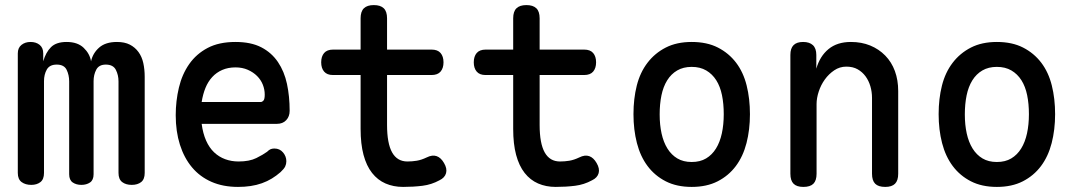

<svg xmlns="http://www.w3.org/2000/svg" viewBox="-20 -725 4240 755"><path d="M103 2Q80 2 65 -9Q50 -20 50 -45V-515Q50 -537 64.5 -548.5Q79 -560 100 -560Q122 -560 136 -548.5Q150 -537 150 -515V-484Q160 -519 180.5 -539.5Q201 -560 242 -560Q285 -560 309 -537Q333 -514 338 -484Q345 -516 370 -538Q395 -560 440 -560Q470 -560 490.5 -549.5Q511 -539 524.5 -520.5Q538 -502 543.5 -477Q549 -452 549 -423V-45Q549 -20 535 -9Q521 2 498 2Q475 2 460.5 -9Q446 -20 446 -45V-405Q446 -430 435.5 -450.5Q425 -471 396 -471Q369 -471 358.5 -451Q348 -431 348 -406V-40Q348 -17 334 -7.5Q320 2 300 2Q280 2 266 -7.5Q252 -17 252 -40V-405Q252 -430 242 -450.5Q232 -471 203 -471Q175 -471 164 -451.5Q153 -432 153 -406V-45Q153 -20 139 -9Q125 2 103 2Z M1059 -141Q1080 -141 1093 -125.5Q1106 -110 1106 -91Q1106 -80 1101.5 -70.5Q1097 -61 1083 -48Q1067 -34 1049 -23Q1031 -12 1010 -4.5Q989 3 965.5 6.5Q942 10 916 10Q857 10 811.5 -10Q766 -30 735 -67Q704 -104 687.5 -156Q671 -208 671 -272Q671 -328 683.5 -380.5Q696 -433 724 -473Q752 -513 796.5 -536.5Q841 -560 906 -560Q967 -560 1007.5 -539Q1048 -518 1073 -481Q1098 -444 1108.5 -395Q1119 -346 1119 -289Q1119 -267 1105.5 -252.5Q1092 -238 1069 -238H773Q778 -200 790.5 -172Q803 -144 822 -126Q841 -108 865.5 -99Q890 -90 918 -90Q961 -90 988 -103.5Q1015 -117 1030 -128Q1038 -136 1044.5 -138.5Q1051 -141 1059 -141ZM773 -324H1006Q1011 -324 1016 -329.5Q1021 -335 1021 -353Q1021 -373 1013.5 -392Q1006 -411 991 -426Q976 -441 954.5 -450.5Q933 -460 906 -460Q877 -460 854 -450Q831 -440 814.5 -422Q798 -404 788 -379.5Q778 -355 773 -324Z M1677 -530Q1701 -530 1712.5 -516.5Q1724 -503 1724 -480Q1724 -457 1712.5 -443.5Q1701 -430 1677 -430H1502V-234Q1502 -161 1522 -125.5Q1542 -90 1582 -90Q1601 -90 1619 -93Q1637 -96 1658 -106Q1680 -117 1697 -111Q1714 -105 1726 -84Q1739 -62 1734 -44Q1729 -26 1708 -16Q1677 1 1641.5 5.5Q1606 10 1565 10Q1527 10 1496 -3.5Q1465 -17 1443 -45Q1421 -73 1409.5 -116Q1398 -159 1398 -218V-430H1289Q1266 -430 1254.5 -443.5Q1243 -457 1243 -480Q1243 -503 1254.5 -516.5Q1266 -530 1290 -530H1398V-653Q1398 -680 1411 -692.5Q1424 -705 1450 -705Q1476 -705 1489 -692.5Q1502 -680 1502 -653V-530Z M2277 -530Q2301 -530 2312.5 -516.5Q2324 -503 2324 -480Q2324 -457 2312.5 -443.5Q2301 -430 2277 -430H2102V-234Q2102 -161 2122 -125.5Q2142 -90 2182 -90Q2201 -90 2219 -93Q2237 -96 2258 -106Q2280 -117 2297 -111Q2314 -105 2326 -84Q2339 -62 2334 -44Q2329 -26 2308 -16Q2277 1 2241.5 5.5Q2206 10 2165 10Q2127 10 2096 -3.5Q2065 -17 2043 -45Q2021 -73 2009.5 -116Q1998 -159 1998 -218V-430H1889Q1866 -430 1854.5 -443.5Q1843 -457 1843 -480Q1843 -503 1854.5 -516.5Q1866 -530 1890 -530H1998V-653Q1998 -680 2011 -692.5Q2024 -705 2050 -705Q2076 -705 2089 -692.5Q2102 -680 2102 -653V-530Z M2700 10Q2641 10 2598 -12Q2555 -34 2526.5 -72Q2498 -110 2484.5 -162.5Q2471 -215 2471 -276Q2471 -337 2484 -388.5Q2497 -440 2526 -478Q2555 -516 2598 -538Q2641 -560 2700 -560Q2760 -560 2803 -538Q2846 -516 2874.5 -478.5Q2903 -441 2916 -389Q2929 -337 2929 -276Q2929 -215 2915.5 -162.5Q2902 -110 2873.5 -72Q2845 -34 2802 -12Q2759 10 2700 10ZM2700 -88Q2733 -88 2756.5 -102Q2780 -116 2795.5 -141Q2811 -166 2818.5 -200.5Q2826 -235 2826 -276Q2826 -317 2819 -351Q2812 -385 2796.5 -409.5Q2781 -434 2757 -448Q2733 -462 2700 -462Q2667 -462 2643 -448Q2619 -434 2603.5 -409Q2588 -384 2581 -350Q2574 -316 2574 -275Q2574 -234 2581.5 -200Q2589 -166 2604.5 -141Q2620 -116 2643.5 -102Q2667 -88 2700 -88Z M3191 -316V-42Q3191 -15 3178.5 -2.5Q3166 10 3139 10Q3113 10 3100.5 -2.5Q3088 -15 3088 -42V-509Q3088 -535 3100.5 -547.5Q3113 -560 3138 -560Q3163 -560 3176.5 -547.5Q3190 -535 3190 -509V-455Q3204 -504 3238 -532Q3272 -560 3326 -560Q3368 -560 3402 -546Q3436 -532 3461 -506.5Q3486 -481 3499 -445.5Q3512 -410 3512 -367V-42Q3512 -15 3499.5 -2.5Q3487 10 3461 10Q3434 10 3421.5 -2.5Q3409 -15 3409 -42V-340Q3409 -364 3402.5 -386Q3396 -408 3383.5 -425Q3371 -442 3352.5 -452.5Q3334 -463 3308 -463Q3282 -463 3260.5 -448.5Q3239 -434 3223.5 -412.5Q3208 -391 3199.5 -365Q3191 -339 3191 -316Z M3900 10Q3841 10 3798 -12Q3755 -34 3726.5 -72Q3698 -110 3684.5 -162.5Q3671 -215 3671 -276Q3671 -337 3684 -388.5Q3697 -440 3726 -478Q3755 -516 3798 -538Q3841 -560 3900 -560Q3960 -560 4003 -538Q4046 -516 4074.5 -478.5Q4103 -441 4116 -389Q4129 -337 4129 -276Q4129 -215 4115.5 -162.5Q4102 -110 4073.5 -72Q4045 -34 4002 -12Q3959 10 3900 10ZM3900 -88Q3933 -88 3956.5 -102Q3980 -116 3995.5 -141Q4011 -166 4018.5 -200.5Q4026 -235 4026 -276Q4026 -317 4019 -351Q4012 -385 3996.5 -409.5Q3981 -434 3957 -448Q3933 -462 3900 -462Q3867 -462 3843 -448Q3819 -434 3803.5 -409Q3788 -384 3781 -350Q3774 -316 3774 -275Q3774 -234 3781.5 -200Q3789 -166 3804.5 -141Q3820 -116 3843.5 -102Q3867 -88 3900 -88Z"/></svg>

Font: Maple Mono Normal NL Medium
Style: Regular
Weight: 500
Monospace: yes
Designer: subframe7536
Version: Version 7.000